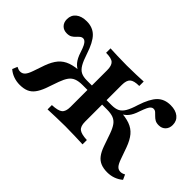

<svg xmlns="http://www.w3.org/2000/svg" viewBox="-71 -663 911 911"><g transform="rotate(45 384.5 -207.5)"><path d="M678.2 11.3Q652.4 11.3 633.9 3.6Q615.3 -4 602.4 -21Q589.5 -37.9 579.8 -65.3L557.3 -129.8Q547.6 -156.5 536.7 -171.4Q525.8 -186.3 509.3 -192.7Q492.7 -199.2 466.1 -199.2H414.5V-229H466.9Q491.9 -229 507.3 -236.7Q522.6 -244.4 533.9 -263.7Q545.2 -283.1 555.6 -317.7Q575 -377.4 600 -402.4Q625 -427.4 666.1 -427.4Q700 -427.4 719.8 -411.3Q739.5 -395.2 739.5 -367.7Q739.5 -346 726.6 -332.7Q713.7 -319.4 692.7 -319.4Q677.4 -319.4 667.7 -325Q658.1 -330.6 650.8 -338.3Q643.5 -346 636.7 -352Q629.8 -358.1 620.2 -358.1Q613.7 -358.1 607.7 -353.2Q601.6 -348.4 596 -336.7Q590.3 -325 582.3 -302.4Q572.6 -271.8 558.5 -254.4Q544.4 -237.1 521 -227.4L510.5 -237.9Q554 -236.3 582.3 -226.2Q610.5 -216.1 628.2 -194.8Q646 -173.4 658.9 -137.9L679 -81.5Q687.9 -55.6 697.2 -45.2Q706.5 -34.7 721 -34.7Q732.3 -34.7 745.2 -41.9L756.5 -16.9Q740.3 -3.2 720.6 4Q700.8 11.3 678.2 11.3ZM91.1 11.3Q68.5 11.3 48.4 4Q28.2 -3.2 12.9 -16.9L23.4 -41.9Q37.1 -34.7 47.6 -34.7Q62.1 -34.7 71.8 -45.2Q81.5 -55.6 90.3 -81.5L109.7 -137.9Q122.6 -173.4 140.7 -194.8Q158.9 -216.1 187.1 -226.2Q215.3 -236.3 258.9 -237.9L248.4 -227.4Q225 -237.1 210.5 -254.4Q196 -271.8 186.3 -302.4Q179 -325 173 -336.7Q166.9 -348.4 160.9 -353.2Q154.8 -358.1 148.4 -358.1Q139.5 -358.1 132.3 -352Q125 -346 118.1 -338.3Q111.3 -330.6 101.6 -325Q91.9 -319.4 76.6 -319.4Q54.8 -319.4 41.9 -332.7Q29 -346 29 -367.7Q29 -395.2 48.8 -411.3Q68.5 -427.4 103.2 -427.4Q143.5 -427.4 168.5 -402.4Q193.5 -377.4 212.9 -317.7Q224.2 -283.1 235.5 -263.7Q246.8 -244.4 262.1 -236.7Q277.4 -229 301.6 -229H354.8V-199.2H302.4Q276.6 -199.2 260.1 -192.7Q243.5 -186.3 232.7 -171.4Q221.8 -156.5 212.1 -129.8L189.5 -65.3Q179 -37.9 166.1 -21Q153.2 -4 135.1 3.6Q116.9 11.3 91.1 11.3ZM266.9 0V-29Q306.5 -30.6 321 -42.3Q335.5 -54 335.5 -84.7V-331.5Q335.5 -362.1 322.6 -374.2Q309.7 -386.3 273.4 -386.3V-416.1Q289.5 -415.3 321.8 -414.1Q354 -412.9 385.5 -412.9Q417.7 -412.9 448 -414.1Q478.2 -415.3 496 -416.1V-386.3Q460.5 -386.3 447.2 -374.2Q433.9 -362.1 433.9 -331.5V-84.7Q433.9 -54 448.4 -42.3Q462.9 -30.6 501.6 -29V0Q481.5 -0.8 448.4 -2Q415.3 -3.2 383.1 -3.2Q354 -3.2 321.8 -2Q289.5 -0.8 266.9 0Z"/></g></svg>

Font: Playfair SemiBold
Style: Regular
Weight: 600
Designer: Claus Eggers Sørensen
Foundry: Claus Eggers Sørensen
Version: Version 2.001;gftools[0.9.30]